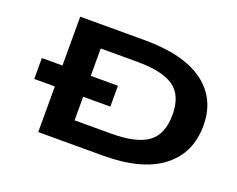

<svg xmlns="http://www.w3.org/2000/svg" viewBox="-111 -897 1351 1095"><g transform="rotate(20 564.0 -350.0)"><path d="M596.2 0H205.1V-276.9H80.1V-403.8H205.1V-700.2H596.2Q833 -700.2 955.6 -609.9Q1078.1 -519.5 1078.1 -356.9Q1078.1 -188 955.1 -94Q832 0 596.2 0ZM377 -133.8H596.2Q752 -133.8 821.5 -184.6Q891.1 -235.4 891.1 -354Q891.1 -471.2 821.5 -520.5Q752 -569.8 596.2 -569.8H377V-403.8H542V-276.9H377Z"/></g></svg>

Font: Messapia Bold
Style: Regular
Weight: 400
Designer: Luca Marsano
Foundry: Collletttivo
Version: Version 1.000;FEAKit 1.0